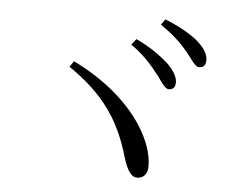

<svg xmlns="http://www.w3.org/2000/svg" viewBox="-43 -745 783 615"><g transform="rotate(5 349.0 -437.5)"><path d="M419 -181C438 -181 452 -195 452 -220C452 -260 437 -303 408 -349C359 -424 284 -486 185 -535L172 -516C227 -479 270 -439 302 -395C333 -353 356 -303 373 -244C380 -221 387 -205 394 -196C401 -186 409 -181 419 -181ZM494 -472C509 -472 516 -480 516 -495C516 -513 505 -533 482 -555C453 -581 419 -604 378 -623L363 -604C395 -582 424 -554 449 -521C454 -516 460 -508 467 -497C479 -480 488 -472 494 -472ZM585 -551C600 -551 607 -559 607 -575C607 -594 595 -614 571 -635C547 -655 512 -675 465 -694L452 -676C486 -653 515 -628 538 -600C543 -595 549 -587 557 -576C569 -559 578 -551 585 -551Z"/></g></svg>

Font: AllPunType Light
Style: Regular
Weight: 300
Version: 1.0